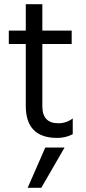

<svg xmlns="http://www.w3.org/2000/svg" viewBox="-20 -653 409 916"><path d="M112 243 196 51H288L177 243ZM182 -443V-146Q182 -65 258 -65Q297 -65 327 -88V-13Q294 5 253 5Q103 5 103 -148V-443H22V-507H103V-633H182V-507H322V-443Z"/></svg>

Font: Hind
Style: Regular
Weight: 400
Designer: Manushi Parikh, Satya Rajpurohit
Foundry: Indian Type Foundry
Version: Version 2.000;PS 1.0;hotconv 1.0.79;makeotf.lib2.5.61930